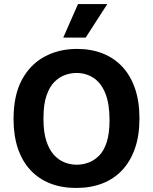

<svg xmlns="http://www.w3.org/2000/svg" viewBox="-20 -916 757 950"><path d="M357 14Q285 14 228 -8.5Q171 -31 130.5 -74.5Q90 -118 68.5 -181.5Q47 -245 47 -327Q47 -444 88 -520.5Q129 -597 200 -635.5Q271 -674 361 -674Q431 -674 488 -651.5Q545 -629 585.5 -585.5Q626 -542 648 -478Q670 -414 670 -330Q670 -245 647.5 -181Q625 -117 584 -73.5Q543 -30 485.5 -8Q428 14 357 14ZM360 -101Q388 -101 416.5 -111Q445 -121 469.5 -145Q494 -169 508 -212.5Q522 -256 522 -322Q522 -402 501.5 -453.5Q481 -505 443.5 -530Q406 -555 358 -555Q332 -555 303.5 -545.5Q275 -536 250 -511.5Q225 -487 210 -443Q195 -399 195 -329Q195 -263 209 -219.5Q223 -176 246.5 -150Q270 -124 299.5 -112.5Q329 -101 360 -101ZM404 -730H293L366 -896H511Z"/></svg>

Font: Bricolage Grotesque 48pt Condensed ExtraBold
Style: Bold
Weight: 700
Version: Version 1.000;gftools[0.9.30]